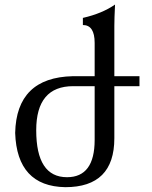

<svg xmlns="http://www.w3.org/2000/svg" viewBox="-20 -793 656 828"><path d="M261.7 14.2Q53.2 10.7 45.4 -219.7Q50.8 -459 293.9 -464.4H388.2V-607.9Q388.2 -685.1 337.4 -685.1V-715.8Q420.9 -734.9 476.1 -773.4Q473.1 -712.9 473.1 -680.7V-464.4H581.5V-421.4H473.1V-196.8Q473.1 14.2 261.7 14.2ZM269 -28.8Q388.2 -28.8 388.2 -189.9V-421.4H295.9Q136.2 -421.4 136.2 -231.4Q136.2 -28.8 269 -28.8Z"/></svg>

Font: Kelvinch
Style: Regular
Weight: 400
Designer: Paul James MIller
Foundry: High-Logic / Made with FontCreator
Version: Version 3.30 September 23, 2016